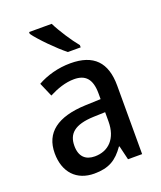

<svg xmlns="http://www.w3.org/2000/svg" viewBox="-143 -857 806 959"><g transform="rotate(-20 260.5 -378.0)"><path d="M247 -766H127V-756C154 -718 230 -641 275 -606H343V-618C313 -654 269 -721 247 -766ZM267 -549C201 -549 139 -531 91 -504L123 -430C166 -452 211 -468 257 -468C316 -468 348 -437 348 -359V-329L266 -326C116 -320 40 -262 40 -153C40 -51 99 10 192 10C271 10 312 -17 353 -75H356L374 0H449V-364C449 -488 390 -549 267 -549ZM285 -258 347 -260V-211C347 -119 296 -70 224 -70C176 -70 145 -96 145 -154C145 -218 182 -254 285 -258Z"/></g></svg>

Font: Noto Sans Devanagari UI SemiCondensed Medium
Style: Regular
Weight: 500
Width: 4
Designer: Jelle Bosma - Monotype Design Team
Foundry: Monotype Imaging Inc.
Version: Version 2.004